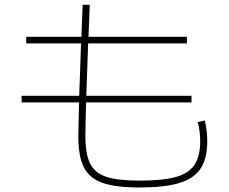

<svg xmlns="http://www.w3.org/2000/svg" viewBox="-20 -787 978 820"><path d="M314.5 -204.1Q314.5 -233.4 317.9 -349.6H72.3V-377.9H318.4L326.2 -601.6H91.8V-629.9H327.6L333 -766.6H363.3L357.9 -629.9H778.3V-601.6H356.4L348.6 -377.9H797.9V-349.6H347.7Q344.7 -252.9 344.7 -207Q344.7 -129.4 364.7 -88.9Q384.8 -48.3 433.6 -32Q482.4 -15.6 576.2 -15.6Q675.8 -15.6 731.2 -31.2Q786.6 -46.9 810.8 -83.3Q835 -119.6 835 -184.6Q835 -227.1 824.2 -265.6L854.5 -272.5Q865.2 -228 865.2 -184.6Q865.2 -110.4 836.9 -67.4Q808.6 -24.4 745.8 -5.4Q683.1 13.7 576.2 13.7Q474.1 13.7 418.2 -5.9Q362.3 -25.4 338.4 -72Q314.5 -118.7 314.5 -204.1Z"/></svg>

Font: Pretendard Thin
Style: Regular
Weight: 100
Designer: Base glyphs from Inter by Rasmus Andersson; Hangeul glyphs from Noto Sans CJK(Source Han Sans) by Jang Soo-young and Kan
Foundry: Kil Hyung-jin
Version: Version 1.309